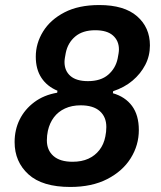

<svg xmlns="http://www.w3.org/2000/svg" viewBox="-20 -730 640 762"><path d="M259 12Q148 12 93 -38Q38 -88 38 -166Q38 -215 58 -255.5Q78 -296 116 -324.5Q154 -353 207 -362L208 -370Q167 -387 144.5 -421Q122 -455 122 -505Q122 -558 151 -605Q180 -652 236 -681Q292 -710 374 -710Q473 -710 524 -665.5Q575 -621 575 -550Q575 -508 556.5 -472.5Q538 -437 506 -410Q474 -383 429 -368L428 -360Q477 -346 504 -309.5Q531 -273 531 -214Q531 -154 499 -102.5Q467 -51 406 -19.5Q345 12 259 12ZM268 -88Q304 -88 330.5 -100Q357 -112 374.5 -134.5Q392 -157 398 -188Q400 -199 401 -207Q402 -215 402 -226Q402 -266 376 -289Q350 -312 300 -312Q265 -312 238 -299.5Q211 -287 194 -264.5Q177 -242 170 -211Q168 -200 167 -192Q166 -184 166 -173Q166 -134 192 -111Q218 -88 268 -88ZM329 -408Q380 -408 409.5 -433.5Q439 -459 447 -498Q449 -508 450.5 -517.5Q452 -527 452 -534Q452 -568 428.5 -589Q405 -610 358 -610Q308 -610 278.5 -585Q249 -560 241 -520Q239 -510 237.5 -500.5Q236 -491 236 -484Q236 -449 259.5 -428.5Q283 -408 329 -408Z"/></svg>

Font: IBM Plex Sans SemiBold
Style: Italic
Weight: 600
Italic angle: -11.31°
Designer: Mike Abbink, Paul van der Laan, Pieter van Rosmalen
Foundry: Bold Monday
Version: Version 3.201